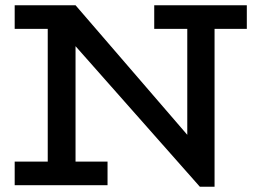

<svg xmlns="http://www.w3.org/2000/svg" viewBox="-20 -706 978 732"><path d="M742 6 130 -686H268L694 -192V-669H798V6ZM36 0V-90H390V0ZM162 -15V-686H268V-15ZM36 -596V-686H268L266 -596ZM568 -596V-686H921V-596Z"/></svg>

Font: BioRhyme Medium
Style: Regular
Weight: 500
Designer: Aoife Mooney
Foundry: Aoife Mooney Type
Version: Version 1.600;gftools[0.9.33]